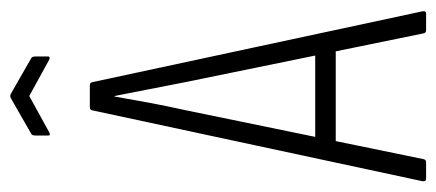

<svg xmlns="http://www.w3.org/2000/svg" viewBox="-258 -592 850 374"><g transform="rotate(-90 167.0 -405.0)"><path d="M6 0Q0 0 1 -7L139 -650Q140 -655 145 -655H188Q193 -655 194 -650L332 -7Q333 0 328 0H295Q290 0 289 -5L194 -469Q187 -504 180.5 -538Q174 -572 167 -607H166Q160 -572 153.5 -537.5Q147 -503 139 -467L44 -5Q43 0 38 0ZM71 -176 80 -216H252L261 -176ZM96 -734Q90 -731 90 -736V-761Q90 -767 93 -769L163 -809Q167 -811 171 -809L241 -769Q244 -767 244 -761V-736Q244 -732 238 -734L167 -773Z"/></g></svg>

Font: Sofia Sans Extra Condensed Light
Style: Regular
Weight: 300
Designer: Botio Nikoltchev, Ani Petrova
Foundry: lettersoup
Version: Version 4.101